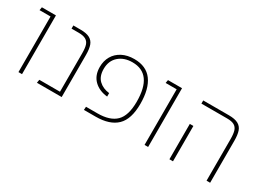

<svg xmlns="http://www.w3.org/2000/svg" viewBox="-32 -1079 2133 1585"><g transform="rotate(30 1035.0 -286.0)"><path d="M144 -530H39L44 -560H178V0H144Z M556 -401V0H320L325 -31H522V-398Q522 -447 513 -475Q504 -503 480 -516.5Q456 -530 412 -530H344V-560H413Q469 -560 500 -543.5Q531 -527 543.5 -493Q556 -459 556 -401Z M770 -31H879Q998 -31 1055 -87.5Q1112 -144 1112 -276Q1112 -541 920 -541Q840 -541 790 -496.5Q740 -452 740 -375Q740 -305 778.5 -268Q817 -231 879 -224V-191Q800 -199 752 -246Q704 -293 704 -373Q704 -431 730 -476Q756 -521 805 -546.5Q854 -572 920 -572Q1034 -572 1090.5 -495.5Q1147 -419 1147 -276Q1147 -130 1080 -65Q1013 0 879 0H768Z M1346 -530H1241L1246 -560H1380V0H1346Z M1937 -397Q1937 -446 1928 -474.5Q1919 -503 1895.5 -516.5Q1872 -530 1827 -530H1582V-560H1827Q1884 -560 1915.5 -543Q1947 -526 1959 -491.5Q1971 -457 1971 -399V0H1937ZM1583 -337H1617V0H1583Z"/></g></svg>

Font: FiraGO UltraLight
Style: Regular
Weight: 200
Designer: bBox Type
Foundry: bBox Type GmbH
Version: Version 1.001